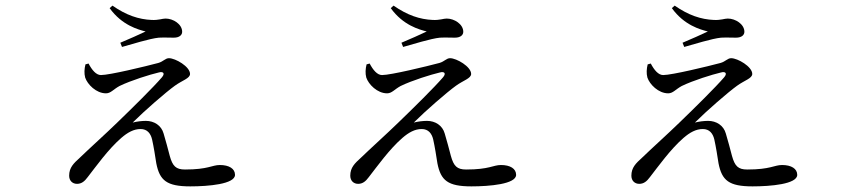

<svg xmlns="http://www.w3.org/2000/svg" viewBox="-20 -612 3040 683"><path d="M295 -386 284 -383C280 -367 279 -351 283 -336C291 -312 322 -280 357 -280C374 -280 383 -294 405 -306C446 -326 514 -347 544 -354C561 -359 568 -351 556 -337C525 -301 453 -230 396 -175C358 -138 296 -82 264 -51C242 -31 226 -16 226 13C226 31 238 42 254 42C270 42 281 33 292 18C321 -19 364 -80 411 -121C434 -141 456 -153 480 -153C504 -153 516 -137 521 -116C527 -89 532 -57 536 -31C548 30 573 51 657 51C721 51 816 43 816 10C816 -12 795 -25 762 -25C734 -25 721 -9 638 -9C606 -9 594 -21 584 -57C578 -81 569 -113 562 -137C554 -166 528 -182 499 -182C485 -182 467 -180 452 -176C494 -218 570 -284 602 -307C628 -326 656 -333 656 -349C656 -375 604 -405 581 -405C568 -405 561 -393 543 -388C498 -376 370 -345 339 -345C322 -345 307 -363 295 -386ZM370 -583C414 -522 471 -507 498 -500C475 -489 439 -473 408 -460L414 -445C447 -454 513 -475 545 -478C565 -479 580 -478 598 -478C619 -478 628 -488 628 -499C628 -526 596 -546 569 -546C557 -546 545 -540 520 -541C473 -543 429 -558 380 -592Z M1295 -386 1284 -383C1280 -367 1279 -351 1283 -336C1291 -312 1322 -280 1357 -280C1374 -280 1383 -294 1405 -306C1446 -326 1514 -347 1544 -354C1561 -359 1568 -351 1556 -337C1525 -301 1453 -230 1396 -175C1358 -138 1296 -82 1264 -51C1242 -31 1226 -16 1226 13C1226 31 1238 42 1254 42C1270 42 1281 33 1292 18C1321 -19 1364 -80 1411 -121C1434 -141 1456 -153 1480 -153C1504 -153 1516 -137 1521 -116C1527 -89 1532 -57 1536 -31C1548 30 1573 51 1657 51C1721 51 1816 43 1816 10C1816 -12 1795 -25 1762 -25C1734 -25 1721 -9 1638 -9C1606 -9 1594 -21 1584 -57C1578 -81 1569 -113 1562 -137C1554 -166 1528 -182 1499 -182C1485 -182 1467 -180 1452 -176C1494 -218 1570 -284 1602 -307C1628 -326 1656 -333 1656 -349C1656 -375 1604 -405 1581 -405C1568 -405 1561 -393 1543 -388C1498 -376 1370 -345 1339 -345C1322 -345 1307 -363 1295 -386ZM1370 -583C1414 -522 1471 -507 1498 -500C1475 -489 1439 -473 1408 -460L1414 -445C1447 -454 1513 -475 1545 -478C1565 -479 1580 -478 1598 -478C1619 -478 1628 -488 1628 -499C1628 -526 1596 -546 1569 -546C1557 -546 1545 -540 1520 -541C1473 -543 1429 -558 1380 -592Z M2295 -386 2284 -383C2280 -367 2279 -351 2283 -336C2291 -312 2322 -280 2357 -280C2374 -280 2383 -294 2405 -306C2446 -326 2514 -347 2544 -354C2561 -359 2568 -351 2556 -337C2525 -301 2453 -230 2396 -175C2358 -138 2296 -82 2264 -51C2242 -31 2226 -16 2226 13C2226 31 2238 42 2254 42C2270 42 2281 33 2292 18C2321 -19 2364 -80 2411 -121C2434 -141 2456 -153 2480 -153C2504 -153 2516 -137 2521 -116C2527 -89 2532 -57 2536 -31C2548 30 2573 51 2657 51C2721 51 2816 43 2816 10C2816 -12 2795 -25 2762 -25C2734 -25 2721 -9 2638 -9C2606 -9 2594 -21 2584 -57C2578 -81 2569 -113 2562 -137C2554 -166 2528 -182 2499 -182C2485 -182 2467 -180 2452 -176C2494 -218 2570 -284 2602 -307C2628 -326 2656 -333 2656 -349C2656 -375 2604 -405 2581 -405C2568 -405 2561 -393 2543 -388C2498 -376 2370 -345 2339 -345C2322 -345 2307 -363 2295 -386ZM2370 -583C2414 -522 2471 -507 2498 -500C2475 -489 2439 -473 2408 -460L2414 -445C2447 -454 2513 -475 2545 -478C2565 -479 2580 -478 2598 -478C2619 -478 2628 -488 2628 -499C2628 -526 2596 -546 2569 -546C2557 -546 2545 -540 2520 -541C2473 -543 2429 -558 2380 -592Z"/></svg>

Font: Noto Serif CJK KR
Style: Regular
Weight: 400
Designer: Ryoko NISHIZUKA 西塚涼子 (kana & ideographs); Frank Grießhammer (Latin, Greek & Cyrillic); Wenlong ZHANG 张文龙 (bopomofo); San
Foundry: Adobe
Version: Version 2.001;hotconv 1.1.0;makeotfexe 2.6.0